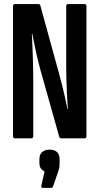

<svg xmlns="http://www.w3.org/2000/svg" viewBox="-20 -675 485 937"><path d="M52.2 0Q43.4 0 43.4 -10.9V-644.1Q43.4 -655 52.4 -655H167.1Q175.3 -655 177 -647.4L267.9 -317.2Q275.1 -292.4 282.7 -261Q290.3 -229.7 297.5 -198.4Q304.6 -167 309.2 -142.6H311.2Q309.8 -162.6 308.2 -189.3Q306.6 -216 305.5 -244.4Q304.5 -272.7 303.8 -299.4Q303.1 -326.1 303.1 -346.1V-644.7Q303.1 -655 312.4 -655H392.6Q401.9 -655 401.9 -644.7V-10.9Q401.9 0 392.9 0H278.6Q271.7 0 269.3 -6.9L178.3 -329.9Q165.3 -377 155.2 -423.6Q145.2 -470.2 137.4 -509.7H135.4Q137.1 -480.7 138.6 -442.1Q140.1 -403.5 141.2 -364.6Q142.3 -325.8 142.3 -296.8V-10.9Q142.3 0 133.5 0ZM188.2 241.7Q179.8 241.7 181.6 232.4L197.5 161.8Q187.5 157.2 179.9 147.9Q172.3 138.5 172.3 118.6V102.5Q172.3 78.8 185.7 67.1Q199.1 55.3 221.7 55.3Q245.8 55.3 258.3 67.1Q270.8 78.8 270.8 102.5V119.4Q270.8 132.8 269 144.1Q267.2 155.3 261.8 168.5L238.9 234.8Q236.1 241.7 230.6 241.7Z"/></svg>

Font: Sofia Sans Extra Condensed
Style: Regular
Weight: 400
Designer: Botio Nikoltchev, Ani Petrova
Foundry: lettersoup
Version: Version 4.101